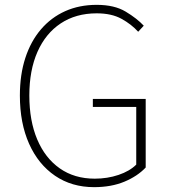

<svg xmlns="http://www.w3.org/2000/svg" viewBox="-20 -759 701 792"><path d="M368 13Q276 13 207 -34Q138 -81 100 -166Q62 -251 62 -365Q62 -451 84.5 -520Q107 -589 149 -638Q191 -687 249 -713Q307 -739 379 -739Q452 -739 498.5 -711Q545 -683 573 -653L550 -628Q522 -659 481 -681.5Q440 -704 379 -704Q293 -704 230.5 -662.5Q168 -621 134.5 -545Q101 -469 101 -365Q101 -261 133.5 -184Q166 -107 226.5 -64.5Q287 -22 371 -22Q423 -22 469 -37.5Q515 -53 542 -80V-318H363V-351H581V-68Q547 -32 493 -9.5Q439 13 368 13Z"/></svg>

Font: Noto Sans KR Thin
Style: Regular
Weight: 100
Designer: Ryoko NISHIZUKA 西塚涼子 (kana, bopomofo & ideographs); Paul D. Hunt (Latin, Greek & Cyrillic); Sandoll Communications 산돌커뮤니
Foundry: Adobe
Version: Version 2.004-H2;hotconv 1.0.118;makeotfexe 2.5.65603